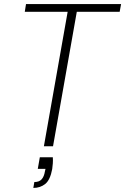

<svg xmlns="http://www.w3.org/2000/svg" viewBox="-20 -720 616 945"><path d="M196 0 313 -662H102L108 -700H576L569 -662H358L241 0ZM144 205 149 176Q173 176 185 162.5Q197 149 201 124L204 111H166L176 54H240Q241 69 240 84Q239 99 237 112Q227 166 202.5 185.5Q178 205 144 205Z"/></svg>

Font: DM Sans 12pt ExtraLight
Style: Italic
Weight: 250
Italic angle: -10°
Version: Version 4.004;gftools[0.9.30]